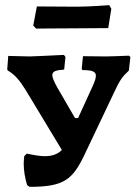

<svg xmlns="http://www.w3.org/2000/svg" viewBox="-20 -719 527 745"><path d="M259 -609 400 -610 412 -685 404 -699C404 -699 327 -693 277 -693C218 -693 123 -694 123 -694L109 -620L120 -608C120 -608 200 -609 259 -609ZM480 -503C447 -502 417 -500 392 -500L302 -501L297 -452L300 -447C339 -447 352 -441 352 -425C352 -416 348 -404 341 -388L283 -261H271L202 -380C190 -402 183 -417 183 -428C183 -442 197 -447 229 -449L234 -498L228 -506C156 -503 115 -500 96 -500C79 -500 68 -501 12 -502L8 -449L11 -445C41 -427 58 -404 80 -369L220 -137C204 -121 183 -113 154 -113C135 -113 112 -117 84 -123L74 -113C73 -103 72 -94 72 -84C72 -56 77 -29 85 -1L95 6C229 6 262 -22 309 -121L423 -361C445 -409 456 -423 480 -445L486 -498Z"/></svg>

Font: Alegreya SC
Style: Bold
Weight: 700
Designer: Juan Pablo del Peral
Foundry: Huerta Tipografica
Version: Version 2.007;PS 002.007;hotconv 1.0.88;makeotf.lib2.5.64775